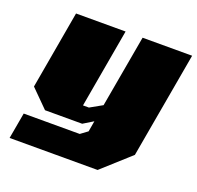

<svg xmlns="http://www.w3.org/2000/svg" viewBox="-124 -656 1003 976"><g transform="rotate(20 377.0 -168.0)"><path d="M25 187 50 46H353L391 18L401 -40L347 -7H146L52 -101L126 -523H394L319 -96H351L417 -133L486 -523H754L653 50L501 187Z"/></g></svg>

Font: Tomorrow ExtraBold
Style: Italic
Weight: 800
Italic angle: -10°
Designer: Tony de Marco, Monica Rizzolli
Foundry: Just in Type
Version: Version 2.002